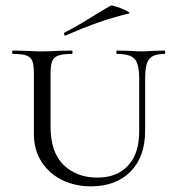

<svg xmlns="http://www.w3.org/2000/svg" viewBox="-20 -647 618 680"><path d="M395 -456Q392 -456 392 -462Q392 -468 395 -468L435 -467Q465 -465 483 -465Q497 -465 525 -467L563 -468Q565 -468 565 -462Q565 -456 563 -456Q523 -456 508.5 -438Q494 -420 494 -370V-184Q494 -91 442 -39Q390 13 302 13Q246 13 200 -9.5Q154 -32 127 -74Q100 -116 100 -174V-387Q100 -417 94.5 -431Q89 -445 73.5 -450.5Q58 -456 26 -456Q23 -456 23 -462Q23 -468 26 -468L71 -467Q107 -465 128 -465Q153 -465 191 -467L234 -468Q237 -468 237 -462Q237 -456 234 -456Q202 -456 186 -450Q170 -444 164.5 -429.5Q159 -415 159 -385V-200Q159 -107 205.5 -62.5Q252 -18 325 -18Q394 -18 433.5 -60.5Q473 -103 473 -182V-370Q473 -420 457 -438Q441 -456 395 -456ZM212 -521Q208 -521 207 -525.5Q206 -530 209 -532Q260 -558 318 -595Q354 -617 372 -627Q376 -629 395.5 -622.5Q415 -616 429.5 -608Q444 -600 436 -599Q374 -584 322.5 -565.5Q271 -547 214 -522Z"/></svg>

Font: Cormorant SC
Style: Regular
Weight: 400
Designer: Christian Thalmann (Catharsis Fonts)
Foundry: Catharsis Fonts
Version: Version 4.000